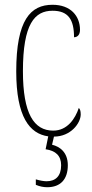

<svg xmlns="http://www.w3.org/2000/svg" viewBox="-20 -562 387 804"><path d="M178 222C233 222 264 189 264 130C264 76 231 52 198 44L206 10C276 10 318 -46 318 -83C318 -98 315 -105 310 -110C295 -65 262 -15 203 -15C122 -15 76 -86 76 -264C76 -462 125 -517 200 -517C266 -517 290 -480 290 -406C302 -406 315 -414 315 -437C315 -495 276 -542 200 -542C108 -542 48 -479 48 -263C48 -72 104 -2 182 9L171 63C213 69 236 90 236 130C236 176 212 197 175 197C163 197 147 194 130 189V212C147 219 162 222 178 222Z"/></svg>

Font: Noto Serif Bengali ExtraCondensed Thin
Style: Regular
Weight: 100
Width: 2
Designer: Juan Bruce, Universal Thirst, Indian Type Foundry and the Monotype Design Team.
Foundry: Monotype Imaging Inc.
Version: Version 2.003